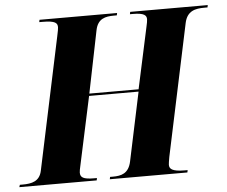

<svg xmlns="http://www.w3.org/2000/svg" viewBox="-86 -773 983 831"><g transform="rotate(-5 405.5 -357.0)"><path d="M-35 0H301L303 -10H291C243 -10 231 -19 231 -40C231 -46 233 -56 236 -69L300 -367H515L452 -69C441 -17 408 -10 373 -10H360L358 0H695L697 -10H684C628 -10 618 -23 618 -40C618 -46 620 -56 623 -74L744 -645C755 -697 791 -704 831 -704H844L846 -714H509L507 -704H520C570 -704 579 -692 579 -676C579 -669 577 -659 573 -641L516 -377H302L357 -648C367 -697 400 -704 438 -704H450L452 -714H115L113 -704H126C184 -704 192 -693 192 -675C192 -670 190 -657 185 -635L64 -64C55 -17 19 -10 -19 -10H-32Z"/></g></svg>

Font: Noto Serif Display SemiCondensed ExtraBold
Style: Italic
Weight: 800
Width: 4
Italic angle: -12°
Designer: Monotype Design Team
Foundry: Monotype Imaging Inc.
Version: Version 2.009